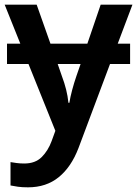

<svg xmlns="http://www.w3.org/2000/svg" viewBox="-20 -562 587 822"><path d="M0 -542H137L196 -375H354L411 -542H547L484 -375H537V-288H451L316 72Q285 153 231.5 196.5Q178 240 100 240Q75 240 57 237.5Q39 235 25 232V132Q36 134 51.5 136Q67 138 84 138Q131 138 158.5 110.5Q186 83 201 42L217 -2L102 -288H10V-375H67ZM273 -122H277Q281 -147 289 -177Q297 -207 307 -236L325 -288H227L245 -236Q256 -207 263 -179Q270 -151 273 -122Z"/></svg>

Font: Noto Sans SemiBold
Style: Regular
Weight: 600
Designer: Monotype Design Team
Foundry: Monotype Imaging Inc.
Version: Version 2.007